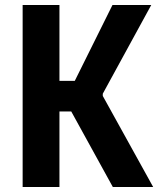

<svg xmlns="http://www.w3.org/2000/svg" viewBox="-20 -750 660 770"><path d="M70.8 0V-730H218.4V0ZM322.8 -425.6 256.7 -379 431.1 -730H586.6L392.2 -374.2V-365.2L594.3 0H432.5L247.5 -336.1L321.3 -303.1H190V-425.6Z"/></svg>

Font: Monaspace Neon Var ExtraLight
Style: Regular
Weight: 200
Designer: Riley Cran and the Lettermatic Team
Version: Version 1.200 (Monaspace Neon Var)